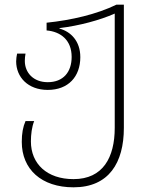

<svg xmlns="http://www.w3.org/2000/svg" viewBox="-20 -550 637 820"><path d="M294 250C445 250 509 145 509 -4V-530H477C393 -489 285 -464 179 -453V-420C239 -415 286 -379 286 -307C286 -242 250 -199 184 -199C122 -199 86 -240 86 -290C86 -300 87 -311 89 -321H53C51 -311 49 -299 49 -288C49 -221 99 -166 184 -166C272 -166 323 -223 323 -306C323 -375 282 -415 234 -428V-430C318 -440 407 -464 470 -492V-4C470 122 420 215 294 215C181 215 112 150 112 54C112 24 116 -8 126 -33H89C78 -8 73 20 73 56C73 173 157 250 294 250Z"/></svg>

Font: Noto Sans Georgian ExtraLight
Style: Regular
Weight: 200
Designer: Monotype Design Team, Akaki Razmadze
Foundry: Google LLC
Version: Version 2.005